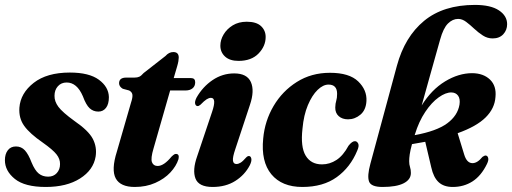

<svg xmlns="http://www.w3.org/2000/svg" viewBox="-24 -752 2086 782"><path d="M172 -32.5Q194 -32.5 207.2 -47Q220.5 -61.5 220.5 -83.5Q221 -104.5 206.2 -123.2Q191.5 -142 150.5 -171Q97.5 -207.5 74.8 -239Q52 -270.5 55 -313.5Q59.5 -372.5 113.2 -414.5Q167 -456.5 260.5 -456.5Q339 -456.5 378.8 -427.2Q418.5 -398 419.5 -356.5Q419.5 -328 407.8 -312.8Q396 -297.5 376.5 -297.5Q356 -297.5 341.2 -311Q326.5 -324.5 313.5 -360Q289.5 -416 247.5 -416Q225.5 -416 211.8 -400.8Q198 -385.5 198 -362Q197.5 -339 213.8 -317Q230 -295 279 -259.5Q336.5 -220 354 -186.5Q371.5 -153 365.5 -114.5Q356.5 -59.5 302 -25Q247.5 9.5 162.5 9.5Q77 9.5 36.5 -23.2Q-4 -56 -4 -99.5Q-4 -124.5 7.8 -140Q19.5 -155.5 41 -155.5Q63 -155.5 77.5 -139.5Q92 -123.5 104.5 -90.5Q118 -58 133.8 -45.2Q149.5 -32.5 172 -32.5Z M502 -383.5 476 -390.5Q461 -399.5 461 -413Q461 -436 490.5 -436H524Q535.5 -436 543.2 -439.5Q551 -443 561 -454.5L650 -524Q664 -540 682 -540Q704 -540 704 -517.5Q704 -511.5 702.5 -502.5Q701 -493.5 697 -480L683.5 -434H754Q771 -434 771 -417Q771 -401 760.2 -392.2Q749.5 -383.5 731.5 -383.5H669L601.5 -148Q589 -106.5 595 -91.2Q601 -76 618 -76Q643.5 -76 674.5 -114Q682 -121 685.8 -123.2Q689.5 -125.5 693.5 -125Q707.5 -124.5 703 -104Q694 -75.5 669.8 -49.5Q645.5 -23.5 608.2 -7Q571 9.5 525 9.5Q466.5 9.5 447.5 -25.2Q428.5 -60 452 -134.5L509.5 -333.5Q517 -356 515.2 -366.8Q513.5 -377.5 502 -383.5Z M947.5 -504Q912 -504 892.8 -521.5Q873.5 -539 873.5 -566Q873.5 -589.5 886.8 -611.8Q900 -634 924 -648.8Q948 -663.5 981 -663.5Q1020 -663.5 1039 -645.8Q1058 -628 1058 -601.5Q1058 -564 1029 -534Q1000 -504 947.5 -504ZM934.5 -145Q923 -111.5 924.8 -97.8Q926.5 -84 939 -84Q947 -84 956 -89.5Q965 -95 978 -110Q984.5 -117 990 -116.5Q997 -116.5 999.5 -106.5Q1002 -96.5 993.5 -79Q973 -39.5 934.2 -15Q895.5 9.5 842 9.5Q785.5 9.5 772.2 -24.8Q759 -59 779 -115.5L839.5 -295.5Q859.5 -353.5 835 -353.5Q827 -353.5 817.5 -347.5Q808 -341.5 792.5 -325.5Q785.5 -319.5 780.5 -320Q773 -320.5 770.8 -329.5Q768.5 -338.5 776.5 -354.5Q801.5 -398.5 841.8 -425.8Q882 -453 930 -453Q982 -453 997.8 -417.8Q1013.5 -382.5 994 -325Z M1314 -407.5Q1292 -407.5 1269.5 -385.8Q1247 -364 1230 -323.8Q1213 -283.5 1208 -228Q1199.5 -153.5 1221 -118Q1242.5 -82.5 1287.5 -82.5Q1319 -82.5 1346.5 -100.5Q1374 -118.5 1395.5 -158.5Q1410.5 -177.5 1422 -177Q1430.5 -176.5 1435 -167Q1439.5 -157.5 1431 -138.5Q1403 -70.5 1347.5 -30.5Q1292 9.5 1207.5 9.5Q1124 9.5 1081.2 -42.2Q1038.5 -94 1048 -188Q1054.5 -259.5 1090.2 -320.2Q1126 -381 1185 -418.2Q1244 -455.5 1320 -455.5Q1398.5 -455.5 1434.8 -420.5Q1471 -385.5 1468.5 -340.5Q1466.5 -304 1444 -285Q1421.5 -266 1393.5 -266Q1370 -266 1355.5 -279Q1341 -292 1341.5 -314.5Q1342 -331 1345.5 -341.8Q1349 -352.5 1349 -370Q1349 -407.5 1314 -407.5Z M1959.5 -84.5Q1936 -36 1900.5 -13.2Q1865 9.5 1820 9.5Q1783.5 9.5 1762.5 -10Q1741.5 -29.5 1732.5 -70.5L1708 -174.5Q1682.5 -169.5 1654 -165Q1647 -139 1644.8 -123.5Q1642.5 -108 1642.5 -95.5Q1642.5 -82 1646 -71.5Q1649.5 -61 1649.5 -47.5Q1649.5 -20.5 1620 -5.5Q1590.5 9.5 1534 9.5Q1487 9.5 1479 -13Q1471 -35.5 1484.5 -85L1592.5 -484Q1624.5 -602 1703.2 -667Q1782 -732 1910.5 -732Q1974.5 -732 2008 -709.8Q2041.5 -687.5 2041.5 -653.5Q2041.5 -629.5 2025.8 -612.5Q2010 -595.5 1982.5 -595.5Q1961 -595.5 1942.5 -607.5Q1924 -619.5 1907.2 -635.2Q1890.5 -651 1874.5 -663Q1858.5 -675 1842 -675Q1819.5 -675 1800.5 -656.2Q1781.5 -637.5 1768.5 -590.5Q1745.5 -508.5 1726.8 -442Q1708 -375.5 1693.5 -322.5Q1733.5 -387 1788.8 -420.5Q1844 -454 1899.5 -454Q1945 -453.5 1971.8 -427.8Q1998.5 -402 1994 -357Q1991 -310.5 1954 -273.8Q1917 -237 1840 -209.5L1866.5 -123Q1877 -87.5 1900.5 -87.5Q1920.5 -87.5 1941 -113Q1949.5 -119 1954.5 -118.5Q1961.5 -118 1964.2 -109Q1967 -100 1959.5 -84.5ZM1665.5 -203.5 1665 -201.5Q1754.5 -218 1797.2 -249.5Q1840 -281 1847.5 -326Q1851 -349.5 1841.8 -362.2Q1832.5 -375 1815 -375.5Q1791.5 -376 1762.8 -355.5Q1734 -335 1708 -296.2Q1682 -257.5 1665.5 -203.5Z"/></svg>

Font: Fraunces 144pt S050
Style: Bold Italic
Weight: 700
Italic angle: -16°
Version: Version 1.000; ttfautohint (v1.8.3)